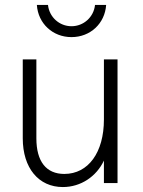

<svg xmlns="http://www.w3.org/2000/svg" viewBox="-20 -740 578 776"><path d="M234 16C307 16 370 -27 400 -91V0H455V-500H400V-257C400 -124 337 -37 240 -37C167 -37 127 -87 127 -181V-500H72V-181C72 -61 136 16 234 16ZM269 -590C345 -590 404 -645 409 -720H364C359 -671 318 -634 269 -634C220 -634 179 -671 174 -720H129C134 -645 193 -590 269 -590Z"/></svg>

Font: Uncut Sans Light
Style: Regular
Weight: 300
Designer: Kasper Nordkvist
Foundry: UNCUT.wtf
Version: Version 1.304;Glyphs 3.2 (3246)